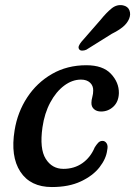

<svg xmlns="http://www.w3.org/2000/svg" viewBox="-20 -725 532 755"><path d="M298.5 -412Q264 -412 232.2 -388.2Q200.5 -364.5 177.8 -322.2Q155 -280 147 -224.5Q135 -140 159.8 -100.5Q184.5 -61 229.5 -61Q272 -61 304 -83.5Q336 -106 352.5 -145.5Q359 -156 366 -163.5Q373 -171 383 -171Q393 -171 399.2 -161.5Q405.5 -152 401.5 -134.5Q397.5 -101 371.5 -67.5Q345.5 -34 298.2 -11.8Q251 10.5 184 10.5Q99.5 10.5 60 -49.8Q20.5 -110 37.5 -213Q49 -284 87 -342Q125 -400 184.5 -434.2Q244 -468.5 319.5 -468.5Q384.5 -468.5 416.2 -434.8Q448 -401 447.5 -359Q446.5 -325 426 -305.8Q405.5 -286.5 377.5 -286.5Q360 -286.5 349.5 -296Q339 -305.5 339.5 -321Q339.5 -331 343 -343.5Q346.5 -356 346.5 -369Q347 -388 334 -400Q321 -412 298.5 -412ZM375.5 -647Q398.5 -675.5 419 -692Q439.5 -708.5 463.5 -704Q483 -700 489 -684.2Q495 -668.5 487.5 -650.5Q479.5 -632.5 463 -619Q446.5 -605.5 419.5 -592L319.5 -529.5Q311.5 -526 303.2 -526Q295 -526 291.5 -531Q287 -537 290.2 -544.8Q293.5 -552.5 300 -560.5Z"/></svg>

Font: Fraunces 9pt S100
Style: Italic
Weight: 400
Italic angle: -16°
Version: Version 1.000; ttfautohint (v1.8.3)